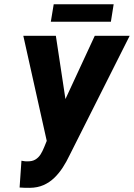

<svg xmlns="http://www.w3.org/2000/svg" viewBox="-20 -881 637 913"><path d="M226.1 -269.5 430.7 -710.9H596.7L311 -143.1Q296.4 -112.3 278.6 -84.7Q260.7 -57.1 238.3 -35.4Q215.8 -13.7 187.3 -1Q158.7 11.7 122.1 12.2Q109.9 12.7 97.9 12Q85.9 11.2 73.2 10.7L82 -116.7Q88.9 -115.7 95.9 -114.5Q103 -113.3 110.4 -113.8Q132.8 -113.3 147.7 -122.1Q162.6 -130.9 172.4 -146Q182.1 -161.1 189.9 -180.7ZM245.6 -710.9 295.9 -378.9 309.6 -201.7 204.6 -200.7 90.8 -710.9ZM520.5 -860.8 507.3 -777.8H221.7L235.4 -860.8Z"/></svg>

Font: Roboto Condensed ExtraBold
Style: Italic
Weight: 800
Italic angle: -12°
Designer: Christian Robertson
Foundry: Google
Version: Version 3.008; 2023